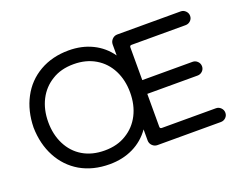

<svg xmlns="http://www.w3.org/2000/svg" viewBox="-110 -898 1400 1115"><g transform="rotate(-20 589.5 -340.5)"><path d="M1128.9 -41Q1128.9 -23.4 1116.2 -11.2Q1103.5 1 1085.9 1H694.3Q675.8 1 662.6 -12.2Q649.4 -25.4 649.4 -43.9V-112.3Q607.4 -52.7 542.5 -21Q477.5 10.7 396.5 10.7Q293.9 10.7 215.8 -34.2Q139.6 -79.1 97.2 -158.7Q54.7 -238.3 52.7 -340.8Q54.7 -443.4 96.7 -522.5Q138.7 -602.5 216.8 -647.5Q294.9 -692.4 396.5 -692.4Q477.5 -692.4 542.5 -660.6Q607.4 -628.9 649.4 -569.3V-636.7Q649.4 -655.3 662.6 -668.9Q675.8 -682.6 694.3 -682.6H1085.9Q1103.5 -682.6 1116.2 -669.9Q1128.9 -657.2 1128.9 -639.6Q1128.9 -622.1 1116.2 -609.9Q1103.5 -597.7 1085.9 -597.7H752Q740.2 -597.7 740.2 -585.9V-383.8H1050.8Q1068.4 -383.8 1081.1 -371.1Q1093.8 -358.4 1093.8 -340.8Q1093.8 -323.2 1081.1 -311Q1068.4 -298.8 1050.8 -298.8H740.2V-95.7Q740.2 -84 752 -84H1085.9Q1103.5 -84 1116.2 -71.3Q1128.9 -58.6 1128.9 -41ZM649.4 -340.8Q649.4 -417 619.1 -477.5Q587.9 -539.1 530.3 -573.2Q472.7 -607.4 396.5 -607.4Q317.4 -607.4 261.7 -572.3Q205.1 -538.1 174.3 -478Q143.6 -418 143.6 -340.8Q143.6 -264.6 173.8 -204.1Q205.1 -141.6 262.2 -107.9Q319.3 -74.2 396.5 -74.2Q475.6 -74.2 531.2 -109.4Q587.9 -143.6 618.7 -203.6Q649.4 -263.7 649.4 -340.8Z"/></g></svg>

Font: jf-openhuninn-1.0
Style: Regular
Weight: 400
Designer: [Kosugi Maru]
      Designed by Motoya company      

      [Varela Round]
      Joe Prince(Latin component); Avraham Co
Foundry: justfont CO.,LTD.
Version: 1.0